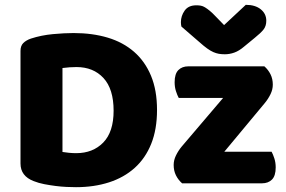

<svg xmlns="http://www.w3.org/2000/svg" viewBox="-20 -760 1187 796"><path d="M451 -301Q451 -391 409 -436.5Q367 -482 297 -482Q283 -482 268.5 -481Q254 -480 239 -478V-130Q250 -128 266 -126.5Q282 -125 296 -125Q365 -125 408 -169Q451 -213 451 -301ZM631 -304Q631 -224 607 -164Q583 -104 538.5 -64Q494 -24 432 -4Q370 16 295 16Q278 16 256 15Q234 14 210.5 11Q187 8 163.5 3.5Q140 -1 120 -9Q65 -30 65 -82V-549Q65 -570 76.5 -581.5Q88 -593 108 -600Q151 -614 199 -618.5Q247 -623 285 -623Q363 -623 426.5 -604Q490 -585 535.5 -545.5Q581 -506 606 -446Q631 -386 631 -304ZM1076 -485Q1092 -471 1101.5 -452Q1111 -433 1111 -409Q1111 -389 1101.5 -369.5Q1092 -350 1078 -333L910 -131H1106Q1112 -120 1117.5 -103Q1123 -86 1123 -66Q1123 -31 1107.5 -15.5Q1092 0 1066 0H735Q719 -14 709.5 -33Q700 -52 700 -76Q700 -96 709.5 -115.5Q719 -135 733 -152L905 -354H721Q715 -365 709.5 -382Q704 -399 704 -419Q704 -454 719.5 -469.5Q735 -485 761 -485ZM909 -656 999 -740Q1038 -740 1061 -721.5Q1084 -703 1084 -674Q1084 -652 1072.5 -637.5Q1061 -623 1036 -603L991 -566Q971 -549 951.5 -542Q932 -535 912 -535Q898 -535 887 -537Q876 -539 864.5 -544Q853 -549 839 -559Q825 -569 806 -586L732 -650Q731 -655 730.5 -659Q730 -663 730 -668Q730 -694 745.5 -716Q761 -738 794 -738Q804 -738 812.5 -736.5Q821 -735 830 -729.5Q839 -724 850 -715Q861 -706 875 -691Z"/></svg>

Font: Baloo 2 ExtraBold
Style: Regular
Weight: 800
Designer: Sarang Kulkarni and Ek Type
Foundry: Ek Type
Version: Version 1.640;hotconv 1.0.111;makeotfexe 2.5.65597; ttfautoh